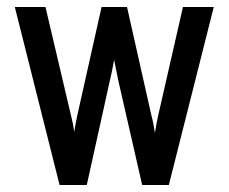

<svg xmlns="http://www.w3.org/2000/svg" viewBox="-20 -531 656 551"><path d="M151 0 22.5 -511H110.5L184.5 -196.5Q187 -187 189.2 -175.8Q191.5 -164.5 193 -152.5Q195.5 -166.5 197.2 -176.8Q199 -187 201.5 -198.5L271.5 -511H344.5L415 -197.5Q418 -187 420.2 -175.2Q422.5 -163.5 424.5 -149.5Q426.5 -163 428.8 -174.2Q431 -185.5 433.5 -197.5L505 -511H593.5L464.5 0H388L319 -302Q316.5 -313 313.5 -329Q310.5 -345 307.5 -359.5Q305 -344.5 301.8 -329Q298.5 -313.5 296 -303L229 0Z"/></svg>

Font: Overpass Mono Medium
Style: Regular
Weight: 500
Monospace: yes
Designer: Delve Withrington, Dave Bailey
Foundry: Delve Fonts LLC
Version: Version 4.000